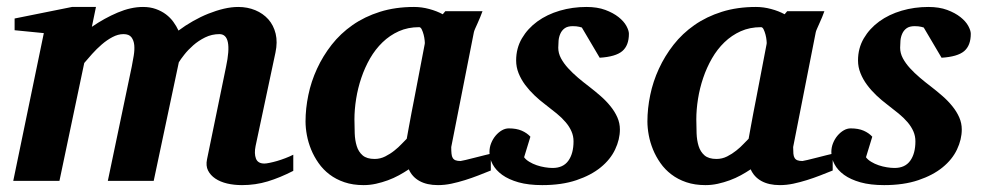

<svg xmlns="http://www.w3.org/2000/svg" viewBox="-20 -520 2832 552"><path d="M823.2 -28.8Q785.2 -9.3 749.8 1.5Q714.4 12.2 675.8 12.2Q652.8 12.2 633.1 7.6Q613.3 2.9 599.1 -6.6Q585 -16.1 578.1 -29.8Q571.3 -43.5 575.2 -62L629.9 -328.1Q649.9 -421.9 610.8 -421.9Q588.9 -421.9 569.6 -412.4Q550.3 -402.8 535.4 -389.6Q520.5 -376.5 509.8 -362.8Q499 -349.1 494.1 -340.8L421.9 0H290L358.9 -329.1Q361.8 -343.8 364.5 -360.1Q367.2 -376.5 366 -390.1Q364.7 -403.8 357.9 -412.8Q351.1 -421.9 335 -421.9Q319.3 -421.9 303.2 -413.3Q287.1 -404.8 272.5 -392.1Q257.8 -379.4 244.9 -365Q231.9 -350.6 222.2 -338.9L150.9 0H18.1L106 -424.8L22 -433.1V-466.8L187 -500H255.9L244.1 -442.9Q280.3 -467.8 318.4 -483.9Q356.4 -500 391.1 -500Q411.6 -500 428 -494.1Q444.3 -488.3 457 -478.8Q469.7 -469.2 478.5 -457Q487.3 -444.8 493.2 -432.1Q512.7 -446.8 534.7 -459.2Q556.6 -471.7 579.1 -480.7Q601.6 -489.7 623.5 -494.9Q645.5 -500 665 -500Q691.4 -500 713.9 -490.7Q736.3 -481.4 751.5 -464.4Q766.6 -447.3 772.5 -423.1Q778.3 -398.9 772 -369.1L714.8 -100.1Q710.4 -78.6 715.8 -64.2Q721.2 -49.8 740.2 -49.8Q745.1 -49.8 754.9 -51.8Q764.6 -53.7 776.4 -57.1Q788.1 -60.5 800.3 -65.2Q812.5 -69.8 823.2 -75.2Z M1201.2 -394Q1201.7 -396 1200.9 -403.8Q1200.2 -411.6 1198 -420.2Q1195.8 -428.7 1192.6 -435.3Q1189.5 -441.9 1185.1 -441.9Q1152.8 -441.9 1126.7 -430.2Q1100.6 -418.5 1079.8 -398.4Q1059.1 -378.4 1043.9 -352.1Q1028.8 -325.7 1018.8 -296.1Q1008.8 -266.6 1003.9 -235.8Q999 -205.1 999 -176.8Q999 -156.7 999.8 -136.7Q1000.5 -116.7 1005.6 -100.1Q1010.7 -83.5 1022.7 -73.2Q1034.7 -63 1057.1 -63Q1073.2 -63 1087.6 -70.3Q1102.1 -77.6 1114 -87.2Q1126 -96.7 1135 -106.4Q1144 -116.2 1149.4 -121.1Q1152.8 -141.1 1155 -152.1Q1157.2 -163.1 1158.9 -173.1Q1160.6 -183.1 1163.1 -195.8Q1165.5 -208.5 1170.2 -232.2Q1174.8 -255.9 1182.1 -294.2Q1189.5 -332.5 1201.2 -394ZM1391.1 -29.8Q1374 -22.9 1355.2 -15.6Q1336.4 -8.3 1316.9 -2.2Q1297.4 3.9 1277.8 8.1Q1258.3 12.2 1239.3 12.2Q1207.5 12.2 1186.3 0.5Q1165 -11.2 1155.3 -33.2Q1142.1 -24.4 1127 -16.1Q1111.8 -7.8 1095.2 -1.7Q1078.6 4.4 1061 8.3Q1043.5 12.2 1025.4 12.2Q994.6 12.2 970.2 3.9Q945.8 -4.4 927.2 -18.6Q908.7 -32.7 895.8 -51.3Q882.8 -69.8 874.5 -90.1Q866.2 -110.4 862.3 -131.3Q858.4 -152.3 858.4 -170.9Q858.4 -208 866.5 -246.8Q874.5 -285.6 891.4 -322.3Q908.2 -358.9 933.6 -391.4Q959 -423.8 993.7 -448Q1028.3 -472.2 1072.5 -486.1Q1116.7 -500 1170.4 -500Q1192.4 -500 1214.1 -494.1Q1235.8 -488.3 1252.9 -479L1260.3 -487.8H1367.2Q1364.7 -480.5 1360.8 -471.2Q1356.9 -461.9 1353 -453.1Q1349.1 -444.3 1345.9 -437.3Q1342.8 -430.2 1342.3 -426.8L1277.3 -97.2Q1277.3 -85.9 1278.1 -78.1Q1278.8 -70.3 1281.7 -65.7Q1284.7 -61 1290 -59.1Q1295.4 -57.1 1304.2 -57.1Q1306.2 -57.1 1318.6 -60.1Q1331.1 -63 1345.9 -66.9Q1360.8 -70.8 1374 -74Q1387.2 -77.1 1391.1 -78.1Z M1788.1 -422.9Q1788.1 -389.2 1769 -373Q1750 -356.9 1704.1 -354L1652.8 -440.9Q1649.4 -441.9 1645.5 -442.9Q1642.1 -443.8 1637.2 -444.3Q1632.3 -444.8 1627 -444.8Q1611.8 -444.8 1603.5 -438.7Q1595.2 -432.6 1591.1 -423.3Q1586.9 -414.1 1585.9 -403.1Q1585 -392.1 1585 -382.8Q1585 -367.2 1592.8 -352.5Q1600.6 -337.9 1613.3 -324Q1626 -310.1 1641.8 -296.6Q1657.7 -283.2 1673.8 -271Q1690.9 -257.8 1706.8 -243.9Q1722.7 -230 1735.1 -214.6Q1747.6 -199.2 1754.9 -182.6Q1762.2 -166 1762.2 -147.9Q1762.2 -119.1 1748.5 -90.3Q1734.9 -61.5 1707 -38.8Q1679.2 -16.1 1637.2 -2Q1595.2 12.2 1539.1 12.2Q1499.5 12.2 1470.9 4.2Q1442.4 -3.9 1423.8 -17.3Q1405.3 -30.8 1396.2 -47.9Q1387.2 -64.9 1387.2 -83Q1387.2 -96.2 1392.1 -108.4Q1397 -120.6 1405 -130.1Q1413.1 -139.6 1422.9 -145.3Q1432.6 -150.9 1442.9 -150.9Q1464.8 -150.9 1480 -144.3Q1495.1 -137.7 1504.9 -127L1486.8 -67.9Q1492.2 -60.5 1502 -54.7Q1511.7 -48.8 1523.2 -44.9Q1534.7 -41 1546.6 -39.1Q1558.6 -37.1 1568.8 -37.1Q1599.1 -37.1 1614 -57.9Q1628.9 -78.6 1628.9 -113.8Q1628.9 -128.9 1623 -142.3Q1617.2 -155.8 1606.4 -168.5Q1595.7 -181.2 1580.6 -193.6Q1565.4 -206.1 1546.9 -220.2Q1531.2 -231.9 1516.4 -246.1Q1501.5 -260.3 1489.7 -276.1Q1478 -292 1470.9 -309.6Q1463.9 -327.1 1463.9 -346.2Q1463.9 -381.3 1480.5 -409.7Q1497.1 -438 1524.9 -458.3Q1552.7 -478.5 1589.4 -489.3Q1626 -500 1666 -500Q1697.3 -500 1720.2 -491.5Q1743.2 -482.9 1758.3 -470.9Q1773.4 -459 1780.8 -445.6Q1788.1 -432.1 1788.1 -422.9Z M2184.1 -394Q2184.6 -396 2183.8 -403.8Q2183.1 -411.6 2180.9 -420.2Q2178.7 -428.7 2175.5 -435.3Q2172.4 -441.9 2168 -441.9Q2135.7 -441.9 2109.6 -430.2Q2083.5 -418.5 2062.7 -398.4Q2042 -378.4 2026.9 -352.1Q2011.7 -325.7 2001.7 -296.1Q1991.7 -266.6 1986.8 -235.8Q1981.9 -205.1 1981.9 -176.8Q1981.9 -156.7 1982.7 -136.7Q1983.4 -116.7 1988.5 -100.1Q1993.7 -83.5 2005.6 -73.2Q2017.6 -63 2040 -63Q2056.2 -63 2070.6 -70.3Q2085 -77.6 2096.9 -87.2Q2108.9 -96.7 2117.9 -106.4Q2127 -116.2 2132.3 -121.1Q2135.7 -141.1 2137.9 -152.1Q2140.1 -163.1 2141.8 -173.1Q2143.6 -183.1 2146 -195.8Q2148.4 -208.5 2153.1 -232.2Q2157.7 -255.9 2165 -294.2Q2172.4 -332.5 2184.1 -394ZM2374 -29.8Q2356.9 -22.9 2338.1 -15.6Q2319.3 -8.3 2299.8 -2.2Q2280.3 3.9 2260.7 8.1Q2241.2 12.2 2222.2 12.2Q2190.4 12.2 2169.2 0.5Q2147.9 -11.2 2138.2 -33.2Q2125 -24.4 2109.9 -16.1Q2094.7 -7.8 2078.1 -1.7Q2061.5 4.4 2043.9 8.3Q2026.4 12.2 2008.3 12.2Q1977.5 12.2 1953.1 3.9Q1928.7 -4.4 1910.2 -18.6Q1891.6 -32.7 1878.7 -51.3Q1865.7 -69.8 1857.4 -90.1Q1849.1 -110.4 1845.2 -131.3Q1841.3 -152.3 1841.3 -170.9Q1841.3 -208 1849.4 -246.8Q1857.4 -285.6 1874.3 -322.3Q1891.1 -358.9 1916.5 -391.4Q1941.9 -423.8 1976.6 -448Q2011.2 -472.2 2055.4 -486.1Q2099.6 -500 2153.3 -500Q2175.3 -500 2197 -494.1Q2218.8 -488.3 2235.8 -479L2243.2 -487.8H2350.1Q2347.7 -480.5 2343.8 -471.2Q2339.8 -461.9 2335.9 -453.1Q2332 -444.3 2328.9 -437.3Q2325.7 -430.2 2325.2 -426.8L2260.3 -97.2Q2260.3 -85.9 2261 -78.1Q2261.7 -70.3 2264.6 -65.7Q2267.6 -61 2272.9 -59.1Q2278.3 -57.1 2287.1 -57.1Q2289.1 -57.1 2301.5 -60.1Q2314 -63 2328.9 -66.9Q2343.8 -70.8 2356.9 -74Q2370.1 -77.1 2374 -78.1Z M2771 -422.9Q2771 -389.2 2752 -373Q2732.9 -356.9 2687 -354L2635.7 -440.9Q2632.3 -441.9 2628.4 -442.9Q2625 -443.8 2620.1 -444.3Q2615.2 -444.8 2609.9 -444.8Q2594.7 -444.8 2586.4 -438.7Q2578.1 -432.6 2574 -423.3Q2569.8 -414.1 2568.8 -403.1Q2567.9 -392.1 2567.9 -382.8Q2567.9 -367.2 2575.7 -352.5Q2583.5 -337.9 2596.2 -324Q2608.9 -310.1 2624.8 -296.6Q2640.6 -283.2 2656.7 -271Q2673.8 -257.8 2689.7 -243.9Q2705.6 -230 2718 -214.6Q2730.5 -199.2 2737.8 -182.6Q2745.1 -166 2745.1 -147.9Q2745.1 -119.1 2731.4 -90.3Q2717.8 -61.5 2689.9 -38.8Q2662.1 -16.1 2620.1 -2Q2578.1 12.2 2522 12.2Q2482.4 12.2 2453.9 4.2Q2425.3 -3.9 2406.7 -17.3Q2388.2 -30.8 2379.2 -47.9Q2370.1 -64.9 2370.1 -83Q2370.1 -96.2 2375 -108.4Q2379.9 -120.6 2387.9 -130.1Q2396 -139.6 2405.8 -145.3Q2415.5 -150.9 2425.8 -150.9Q2447.8 -150.9 2462.9 -144.3Q2478 -137.7 2487.8 -127L2469.7 -67.9Q2475.1 -60.5 2484.9 -54.7Q2494.6 -48.8 2506.1 -44.9Q2517.6 -41 2529.5 -39.1Q2541.5 -37.1 2551.8 -37.1Q2582 -37.1 2596.9 -57.9Q2611.8 -78.6 2611.8 -113.8Q2611.8 -128.9 2606 -142.3Q2600.1 -155.8 2589.4 -168.5Q2578.6 -181.2 2563.5 -193.6Q2548.3 -206.1 2529.8 -220.2Q2514.2 -231.9 2499.3 -246.1Q2484.4 -260.3 2472.7 -276.1Q2460.9 -292 2453.9 -309.6Q2446.8 -327.1 2446.8 -346.2Q2446.8 -381.3 2463.4 -409.7Q2480 -438 2507.8 -458.3Q2535.6 -478.5 2572.3 -489.3Q2608.9 -500 2648.9 -500Q2680.2 -500 2703.1 -491.5Q2726.1 -482.9 2741.2 -470.9Q2756.3 -459 2763.7 -445.6Q2771 -432.1 2771 -422.9Z"/></svg>

Font: Charis SIL
Style: Bold Italic
Weight: 700
Italic angle: -11°
Foundry: SIL International
Version: Version 4.112